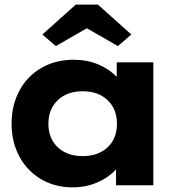

<svg xmlns="http://www.w3.org/2000/svg" viewBox="-20 -800 765 829"><path d="M30 -266Q30 -346 64 -409Q98 -472 159 -507Q220 -542 298 -542Q357 -542 405 -521.5Q453 -501 484 -468V-531H642V0H481V-69Q450 -34 400.5 -12.5Q351 9 294 9Q217 9 157 -26.5Q97 -62 63.5 -124.5Q30 -187 30 -266ZM485 -266Q485 -329 444.5 -367.5Q404 -406 337 -406Q270 -406 229.5 -367.5Q189 -329 189 -266Q189 -202 229.5 -164Q270 -126 337 -126Q404 -126 444.5 -164Q485 -202 485 -266ZM163 -651 307 -780H403L547 -651L489 -601L355 -678L221 -601Z"/></svg>

Font: Lexend Exa HM Xlight
Style: Bold
Weight: 700
Designer: Bonnie Shaver-Troup, Thomas Jockin, Octavio Pardo
Foundry: Lexend
Version: Version 1.091